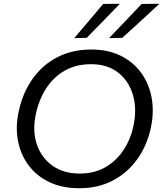

<svg xmlns="http://www.w3.org/2000/svg" viewBox="-20 -989 867 1020"><path d="M402 11Q310.5 11 242.2 -21.5Q174 -54 131.8 -110.8Q89.5 -167.5 75.5 -241Q61.5 -314.5 79 -395.5Q100.5 -497 153.8 -571.2Q207 -645.5 286 -685.8Q365 -726 465.5 -726Q555 -726 622 -692.5Q689 -659 730.8 -601Q772.5 -543 785.8 -468.2Q799 -393.5 781.5 -310.5Q761 -215.5 709 -143Q657 -70.5 579 -29.8Q501 11 402 11ZM403.5 -67Q482.5 -67 541.2 -101.5Q600 -136 637.5 -194Q675 -252 689.5 -322.5Q708 -412 685.8 -486Q663.5 -560 606.8 -604Q550 -648 464.5 -648Q383.5 -648 323.5 -613.5Q263.5 -579 225 -519Q186.5 -459 170.5 -383Q151.5 -294 175.5 -222.5Q199.5 -151 258.5 -109Q317.5 -67 403.5 -67ZM559.5 -786.5Q603.5 -832.5 646.2 -877.2Q689 -922 732.5 -968L827 -969Q777 -922.5 727.8 -877.5Q678.5 -832.5 629.5 -788ZM374.5 -786.5Q413.5 -832.5 451.5 -877.2Q489.5 -922 528 -968L617 -969Q572.5 -922.5 528.5 -877.8Q484.5 -833 440.5 -788Z"/></svg>

Font: Commissioner
Style: Italic
Weight: 400
Italic angle: -12°
Designer: Kostas Bartsokas
Foundry: Kostas Bartsokas
Version: Version 1.000; ttfautohint (v1.8.3)